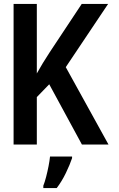

<svg xmlns="http://www.w3.org/2000/svg" viewBox="-20 -734 603 975"><path d="M49 0V-714H167V-361Q182 -388 197.5 -413.5Q213 -439 232 -468L395 -714H529L314 -393L531 0H396L230 -306L167 -241V0ZM200 209Q207 192 214 165Q221 138 226.5 110Q232 82 234 61H346V69Q335 102 314.5 144.5Q294 187 268 221H200Z"/></svg>

Font: Noto Sans Mono SemiCondensed SemiBold
Style: Regular
Weight: 600
Width: 4
Designer: Monotype Design Team
Foundry: Monotype Imaging Inc.
Version: Version 2.014; ttfautohint (v1.8.4.7-5d5b)